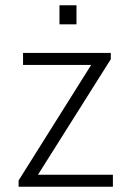

<svg xmlns="http://www.w3.org/2000/svg" viewBox="-20 -713 503 733"><path d="M51 0V-24L328 -465H68V-511H403V-487L125 -46H411V0ZM207 -620V-693H272V-620Z"/></svg>

Font: Chivo Medium Thin
Style: Regular
Weight: 250
Version: Version 2.002